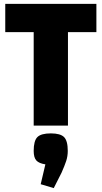

<svg xmlns="http://www.w3.org/2000/svg" viewBox="-20 -645 523 986"><path d="M329 -480V0H153V-480H7V-625H475V-480ZM256 321 189 301 213 199Q180 194 166.5 179Q153 164 153 130Q153 78 172 59Q191 40 241 40Q290 40 309 59Q328 78 328 130Q328 157 320 181.5Q312 206 296 242Z"/></svg>

Font: Changa
Style: Bold
Weight: 700
Designer: Eduardo Rodriguez Tunni
Foundry: Eduardo Rodriguez Tunni
Version: Version 3.002; ttfautohint (v1.8.2)